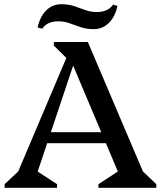

<svg xmlns="http://www.w3.org/2000/svg" viewBox="-20 -889 762 909"><path d="M2 0V-17L86 -96L39 -13L326 -690H396L684 -13L636 -97L720 -17V0H446V-17L570 -98L565 -13L304 -631H344L137 -13L126 -98L250 -17V0ZM172 -211V-263H526V-211ZM306 -603 235 -673V-690H345ZM424 -751Q390 -751 363 -760Q336 -769 310.5 -778.5Q285 -788 256 -788Q203 -788 180 -753L158 -759Q170 -812 199.5 -840.5Q229 -869 270 -869Q305 -869 331.5 -860Q358 -851 383.5 -841.5Q409 -832 438 -832Q492 -832 515 -867L536 -861Q525 -809 495 -780Q465 -751 424 -751Z"/></svg>

Font: Platypi Light
Style: Regular
Weight: 400
Version: Version 1.200